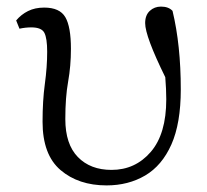

<svg xmlns="http://www.w3.org/2000/svg" viewBox="-20 -548 626 582"><path d="M39 -461 29 -486Q44 -504 65 -514.5Q86 -525 114 -525Q161 -525 178 -496Q195 -467 195 -400Q195 -348 186.5 -300.5Q178 -253 178 -187Q178 -111 216 -72Q254 -33 318 -33Q390 -33 437 -87.5Q484 -142 484 -247Q484 -277 481 -314Q420 -438 420 -478Q420 -502 434 -515Q448 -528 468 -528Q491 -528 503 -515Q528 -411 528 -277Q528 -174 499.5 -110Q471 -46 420 -16Q369 14 303 14Q218 14 163.5 -32.5Q109 -79 109 -179Q109 -243 116 -294Q123 -345 123 -391Q123 -432 114.5 -448.5Q106 -465 75 -465Q57 -465 39 -461Z"/></svg>

Font: Han-Nom Khai
Style: Regular
Weight: 400
Version: Version 1.200;June 22, 2023;FontCreator 14.0.0.2814 64-bit